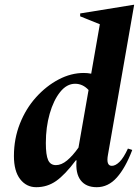

<svg xmlns="http://www.w3.org/2000/svg" viewBox="-20 -770 585 800"><path d="M131 10Q90 10 64 -23.5Q38 -57 38 -120Q38 -192 63 -255Q88 -318 130.5 -365Q173 -412 224.5 -439Q276 -466 329 -466Q345 -466 360 -463L396 -669L314 -702V-714L536 -750H539L430 -126Q421 -79 446 -79Q461 -79 478 -95.5Q495 -112 513 -151L531 -145Q503 -71 467 -30.5Q431 10 383 10Q338 10 316 -19Q294 -48 299 -102H296Q251 -42 214 -16Q177 10 131 10ZM171 -174Q171 -124 180.5 -103Q190 -82 213 -82Q236 -82 259.5 -101.5Q283 -121 307 -155L349 -395Q325 -421 293 -421Q258 -421 230.5 -386.5Q203 -352 187 -296Q171 -240 171 -174Z"/></svg>

Font: Spectral
Style: Bold Italic
Weight: 700
Italic angle: -10°
Designer: Jean-Baptiste Levee
Foundry: Production Type
Version: Version 2.001